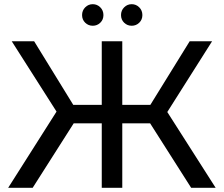

<svg xmlns="http://www.w3.org/2000/svg" viewBox="-20 -897 1069 917"><path d="M459 -788.5Q444 -774 423 -774Q402 -774 387 -788.5Q372 -803 372 -825Q372 -847 387 -862Q402 -877 423 -877Q444 -877 459 -862Q474 -847 474 -825Q474 -803 459 -788.5ZM645 -788.5Q630 -774 609 -774Q588 -774 573 -788.5Q558 -803 558 -825Q558 -847 573 -862Q588 -877 609 -877Q630 -877 645 -862Q660 -847 660 -825Q660 -803 645 -788.5ZM1010 0H893L697 -308H564V0H466V-308H332L136 0H19L250 -364L36 -700H143L330 -396H466V-700H564V-396H698L886 -700H993L779 -362Z"/></svg>

Font: false
Style: Regular
Weight: 500
Designer: Julieta Ulanovsky
Foundry: Julieta Ulanovsky
Version: Version 7.222;hotconv 1.0.109;makeotfexe 2.5.65596